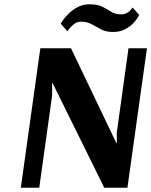

<svg xmlns="http://www.w3.org/2000/svg" viewBox="-20 -875 705 895"><path d="M629 -805Q629 -805 622 -793Q615 -781 600 -765.5Q585 -750 562 -738Q539 -726 506 -726Q474 -726 451.5 -738Q429 -750 407.5 -762Q386 -774 357 -774Q339 -774 324.5 -762.5Q310 -751 302 -740Q294 -729 294 -729L263 -765Q263 -765 272 -778.5Q281 -792 298.5 -810Q316 -828 341 -841.5Q366 -855 398 -855Q435 -855 457.5 -843.5Q480 -832 499 -820Q518 -808 544 -808Q562 -808 574 -816Q586 -824 592 -832Q598 -840 598 -840ZM574 0H466L225 -488H223V-430L163 0H77L168 -650H311L522 -209H525L524 -254L579 -650H665Z"/></svg>

Font: Arsenal SC
Style: Bold Italic
Weight: 700
Italic angle: -9.10001°
Designer: Andrij Shevchenko
Foundry: Stairsfor
Version: Version 2.001; ttfautohint (v1.8.4.7-5d5b)